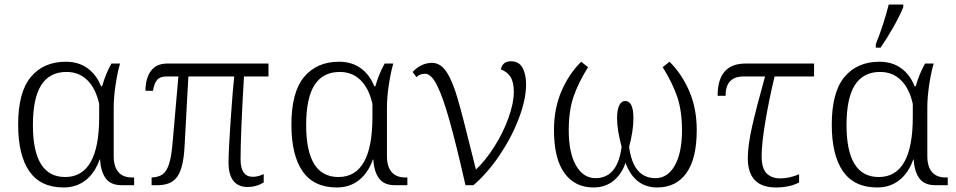

<svg xmlns="http://www.w3.org/2000/svg" viewBox="-20 -816 4214 846"><path d="M60 -267Q60 -410 116 -477Q172 -544 270 -544Q326 -544 365.5 -515.5Q405 -487 425 -436H430Q445 -490 471 -536H509Q498 -499 489.5 -444Q481 -389 481 -342V-128Q481 -82 501.5 -58Q522 -34 562 -34H571V0H516Q468 0 446 -30Q424 -60 421 -113H419Q398 -54 357.5 -22Q317 10 260 10Q159 10 109.5 -61Q60 -132 60 -267ZM417 -300V-358Q402 -426 365 -462.5Q328 -499 273 -499Q199 -499 162 -441.5Q125 -384 125 -265Q125 -36 267 -36Q417 -36 417 -300Z M987 -100Q987 -154 996.5 -290Q1006 -426 1012 -479H810L793 -167Q788 -76 761.5 -38Q735 0 674 0H648V-34Q678 -35 696 -47.5Q714 -60 725 -94Q736 -128 741 -193L766 -479H713Q685 -479 672 -463.5Q659 -448 654 -416H621Q621 -471 645 -503.5Q669 -536 717 -536H1163V-479H1055Q1040 -224 1040 -114Q1040 -37 1094 -37Q1118 -37 1142 -49V-12Q1109 8 1072 8Q1030 8 1008.5 -19Q987 -46 987 -100Z M1264 -267Q1264 -410 1320 -477Q1376 -544 1474 -544Q1530 -544 1569.5 -515.5Q1609 -487 1629 -436H1634Q1649 -490 1675 -536H1713Q1702 -499 1693.5 -444Q1685 -389 1685 -342V-128Q1685 -82 1705.5 -58Q1726 -34 1766 -34H1775V0H1720Q1672 0 1650 -30Q1628 -60 1625 -113H1623Q1602 -54 1561.5 -22Q1521 10 1464 10Q1363 10 1313.5 -61Q1264 -132 1264 -267ZM1621 -300V-358Q1606 -426 1569 -462.5Q1532 -499 1477 -499Q1403 -499 1366 -441.5Q1329 -384 1329 -265Q1329 -36 1471 -36Q1621 -36 1621 -300Z M1853 -491Q1829 -491 1815 -476L1798 -499Q1836 -539 1884 -539Q1921 -539 1947.5 -499Q1974 -459 1996.5 -381.5Q2019 -304 2061 -133L2077 -69Q2119 -108 2158 -169.5Q2197 -231 2220.5 -296.5Q2244 -362 2244 -411Q2244 -454 2229.5 -477Q2215 -500 2187 -510Q2194 -546 2231 -546Q2266 -546 2282 -518Q2298 -490 2298 -444Q2298 -378 2266 -294Q2234 -210 2180.5 -131Q2127 -52 2066 0H2031Q1990 -181 1960.5 -285.5Q1931 -390 1905.5 -440.5Q1880 -491 1853 -491Z M2421 -243Q2421 -338 2454 -414.5Q2487 -491 2541 -544L2571 -520Q2528 -451 2507 -389.5Q2486 -328 2486 -242Q2486 -143 2518 -87Q2550 -31 2604 -31Q2701 -31 2719 -169Q2699 -243 2699 -295Q2699 -332 2708.5 -351.5Q2718 -371 2735 -371Q2771 -371 2771 -295Q2771 -240 2752 -169Q2770 -31 2868 -31Q2922 -31 2953.5 -87Q2985 -143 2985 -242Q2985 -328 2964 -389.5Q2943 -451 2900 -520L2930 -544Q2984 -491 3017 -414.5Q3050 -338 3050 -243Q3050 -117 3004.5 -53.5Q2959 10 2876 10Q2776 10 2736 -99Q2721 -51 2684.5 -20.5Q2648 10 2595 10Q2513 10 2467 -53.5Q2421 -117 2421 -243Z M3275 -119Q3275 -175 3294 -259Q3313 -343 3351 -479H3256Q3177 -479 3177 -394H3142Q3142 -536 3265 -536H3567V-479H3393Q3367 -370 3351.5 -276Q3336 -182 3336 -128Q3336 -74 3358 -52Q3380 -30 3418 -30Q3458 -30 3501 -48V-12Q3459 10 3399 10Q3275 10 3275 -119Z M3645 -267Q3645 -410 3701 -477Q3757 -544 3855 -544Q3911 -544 3950.5 -515.5Q3990 -487 4010 -436H4015Q4030 -490 4056 -536H4094Q4083 -499 4074.5 -444Q4066 -389 4066 -342V-128Q4066 -82 4086.5 -58Q4107 -34 4147 -34H4156V0H4101Q4053 0 4031 -30Q4009 -60 4006 -113H4004Q3983 -54 3942.5 -22Q3902 10 3845 10Q3744 10 3694.5 -61Q3645 -132 3645 -267ZM4002 -300V-358Q3987 -426 3950 -462.5Q3913 -499 3858 -499Q3784 -499 3747 -441.5Q3710 -384 3710 -265Q3710 -36 3852 -36Q4002 -36 4002 -300ZM3839 -621Q3874 -709 3896 -796H3960V-784Q3943 -743 3915 -694Q3887 -645 3860 -606H3839Z"/></svg>

Font: Noto Serif Light
Style: Regular
Weight: 300
Designer: Monotype Design Team
Foundry: Monotype Imaging Inc.
Version: Version 1.001